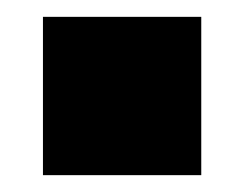

<svg xmlns="http://www.w3.org/2000/svg" viewBox="-20 -208 290 228"><path d="M31 -188H219V0H31Z"/></svg>

Font: CostaRica
Style: Normal
Weight: 900
Version: Version 1.3